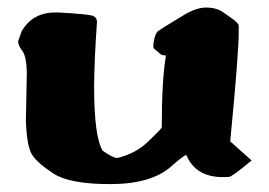

<svg xmlns="http://www.w3.org/2000/svg" viewBox="-20 -458 694 496"><path d="M230.5 -401.4Q223.6 -302.2 223.1 -235.4Q223.1 -105.5 245.1 -68.8Q271 -50.3 282.7 -49.8Q329.6 -61 361.1 -90.8Q392.6 -120.6 397.9 -128.4V-129.9Q397.9 -251.5 408.7 -314.5Q406.2 -314.9 403.3 -315.2Q400.4 -315.4 398.9 -315.9Q397.5 -316.4 396.2 -317.1Q395 -317.9 393.1 -319.6Q391.1 -321.3 389.6 -322.5Q388.2 -323.7 385.3 -326.2Q382.3 -328.6 379.9 -330.6Q376 -333.5 376 -338.6Q376 -343.8 376.5 -346.2Q379.9 -371.6 389.6 -378.4Q408.2 -391.1 413.6 -394Q418.9 -397 452.6 -417.7Q486.3 -438.5 512.2 -438.5Q539.1 -438.5 556.2 -426.5Q573.2 -414.6 578.4 -410.9Q583.5 -407.2 585.9 -405.3Q588.4 -403.3 591.3 -400.4Q596.2 -396 596.7 -391.1V-375.5Q596.7 -318.8 574.7 -92.8L629.9 -43.5Q579.6 -1.5 571.8 -1Q564 -0.5 555.7 -0.5Q490.2 -0.5 465.3 -49.3Q462.9 -54.7 460.4 -58.1Q444.3 -47.9 421.4 -27.3Q369.6 17.6 264.9 17.6Q160.2 17.6 118.4 -9.5Q76.7 -36.6 63 -58.1Q49.3 -79.6 46.9 -145L49.3 -271.5Q48.3 -312.5 37.6 -326.7Q26.9 -340.8 26.9 -350.6V-351.6L35.6 -376.5Q63.5 -425.8 123 -425.8H130.9Q211.4 -421.4 220.9 -416.7Q230.5 -412.1 230.5 -401.9Z"/></svg>

Font: Drukaatie burti
Style: Heavy
Weight: 800
Version: Version 0.14